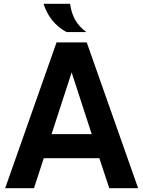

<svg xmlns="http://www.w3.org/2000/svg" viewBox="-20 -985 750 1005"><path d="M7 0H158L209 -157H500L552 0H703L434 -763H276ZM208 -965C229 -900 267 -851 328 -817H432C380 -856 356 -900 347 -965ZM250 -283 355 -606 460 -283Z"/></svg>

Font: Swile Sans
Style: Bold
Weight: 700
Designer: Lord
Foundry: Lord
Version: Version 1.477;FEAKit 1.0